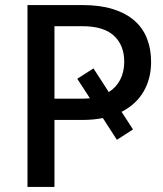

<svg xmlns="http://www.w3.org/2000/svg" viewBox="-20 -738 645 758"><path d="M409.5 -374.5Q439.5 -393.5 455 -424.2Q470.5 -455 470.5 -494Q470.5 -559.5 429.8 -597Q389 -634.5 306 -634.5H195V-348.5H306Q321.5 -348.5 335 -350L285 -427L349 -468ZM306 -718Q375 -718 426 -702Q477 -686 510.5 -656.8Q544 -627.5 560.2 -586Q576.5 -544.5 576.5 -494Q576.5 -427.5 547 -376.8Q517.5 -326 460 -296.5L505 -227L441.5 -186L386 -272Q349 -264.5 306 -264.5H195V0H88.5V-718Z"/></svg>

Font: Lato 2
Style: Regular
Weight: 500
Designer: Lukasz Dziedzic with Adam Twardoch and Botio Nikoltchev
Foundry: tyPoland Lukasz Dziedzic
Version: Version 2.015; 2015-08-06; http://www.latofonts.com/